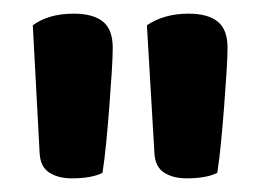

<svg xmlns="http://www.w3.org/2000/svg" viewBox="-20 -650 382 281"><path d="M130 -397Q114 -389 85 -389Q65 -389 52 -397.5Q39 -406 38 -426L28 -613Q51 -630 88 -630Q116 -630 130.5 -618.5Q145 -607 145 -580Q145 -567 143.5 -543.5Q142 -520 140 -494Q138 -468 135.5 -442Q133 -416 130 -397ZM298 -397Q282 -389 253 -389Q233 -389 220 -397.5Q207 -406 206 -426L195 -613Q220 -630 256 -630Q284 -630 298.5 -618.5Q313 -607 313 -580Q313 -567 311.5 -543.5Q310 -520 308 -494Q306 -468 303.5 -442Q301 -416 298 -397Z"/></svg>

Font: Baloo Thambi 2 SemiBold
Style: Regular
Weight: 600
Designer: Aadarsh Rajan and Ek Type
Foundry: Ek Type
Version: Version 1.640;hotconv 1.0.111;makeotfexe 2.5.65597; ttfautoh